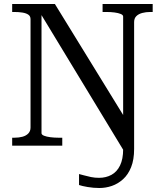

<svg xmlns="http://www.w3.org/2000/svg" viewBox="-20 -730 817 962"><path d="M652 16Q652 70 637 107.5Q622 145 596.5 168Q571 191 540.5 201.5Q510 212 478 212Q448 212 419 207Q390 202 376 197V142Q385 144 400.5 148.5Q416 153 435.5 157Q455 161 476 161Q511 161 538.5 146Q566 131 581.5 99Q597 67 597 18V-28L626 68L173 -679L188 -683V-63Q188 -55 200.5 -50Q213 -45 232.5 -42.5Q252 -40 273 -40H292V0H41V-40H52Q75 -40 93 -45Q111 -50 122 -61.5Q133 -73 133 -91V-634Q133 -649 122 -656.5Q111 -664 92.5 -667Q74 -670 52 -670H41V-710H255L624 -110L597 -101V-647Q597 -655 585 -660Q573 -665 554 -667.5Q535 -670 513 -670H494V-710H745V-670H733Q711 -670 692.5 -665Q674 -660 663 -649Q652 -638 652 -619Z"/></svg>

Font: Roboto Serif 72pt
Style: Regular
Weight: 400
Designer: Greg Gazdowicz
Foundry: Commercial Type
Version: Version 1.008